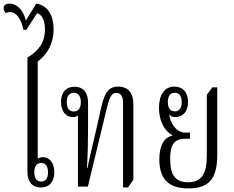

<svg xmlns="http://www.w3.org/2000/svg" viewBox="-39 -1034 1299 1064"><path d="M187 5C235 5 262 -28 262 -79C262 -132 235 -163 198 -163C186 -163 175 -158 170 -154V-693C222 -731 258 -792 258 -872C258 -945 228 -1004 162 -1014L104 -920C91 -978 54 -1014 14 -1014C-8 -1014 -19 -1004 -19 -989C-19 -979 -15 -970 -8 -962C0 -965 9 -967 18 -967C52 -967 79 -927 91 -869H107L167 -961C193 -953 210 -923 210 -872C210 -796 173 -751 113 -715V-81C113 -27 140 5 187 5ZM189 -28C164 -28 151 -47 151 -79C151 -111 164 -131 189 -131C215 -131 227 -111 227 -79C227 -46 215 -28 189 -28Z M643 5H670L700 -38V-455C700 -515 675 -554 616 -554C567 -554 542 -528 522 -439L495 -319C479 -246 463 -188 446 -104H443C447 -171 449 -252 449 -325V-463C449 -518 426 -553 374 -553C325 -553 299 -520 299 -469C299 -417 326 -385 364 -385C376 -385 386 -388 393 -394V0H448L554 -439C571 -507 583 -519 606 -519C631 -519 643 -500 643 -460ZM370 -416C345 -416 331 -435 331 -468C331 -502 345 -520 370 -520C394 -520 409 -502 409 -468C409 -435 395 -416 370 -416Z M1004 10C1114 10 1165 -37 1165 -176V-550H1138L1107 -509V-171C1107 -67 1075 -24 1004 -24C923 -24 904 -77 904 -155C904 -230 925 -265 987 -265H1014V-299H989C935 -299 903 -357 899 -399V-401C905 -390 918 -385 931 -385C975 -385 1003 -416 1003 -469C1003 -521 976 -554 927 -554C872 -554 842 -507 842 -436C842 -363 874 -306 916 -285V-282C874 -274 844 -233 844 -151C844 -42 896 10 1004 10ZM930 -417C904 -417 891 -436 891 -468C891 -501 904 -520 930 -520C955 -520 968 -500 968 -468C968 -436 955 -417 930 -417Z"/></svg>

Font: Noto Serif Thai ExtraCondensed Light
Style: Regular
Weight: 300
Width: 2
Designer: Monotype Design Team
Foundry: Monotype Imaging Inc.
Version: Version 2.002